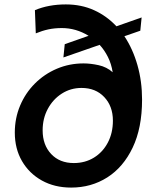

<svg xmlns="http://www.w3.org/2000/svg" viewBox="-20 -837 679 869"><path d="M267 -577 273 -637 381 -675Q324 -710 260 -710Q227 -710 199 -704Q171 -698 142 -686L138 -791Q200 -817 278 -817Q348 -817 405.5 -791Q463 -765 507 -718L621 -758L615 -698L543 -673Q581 -616 602 -542.5Q623 -469 623 -386Q623 -258 580.5 -169Q538 -80 465.5 -34Q393 12 302 12Q227 12 169.5 -20Q112 -52 79.5 -108Q47 -164 47 -237Q47 -302 71 -359Q95 -416 138 -459Q181 -502 237.5 -526Q294 -550 358 -550Q390 -550 426.5 -542Q463 -534 490 -510Q484 -548 468.5 -579Q453 -610 431 -634ZM314 -99Q365 -99 405 -123.5Q445 -148 468 -191.5Q491 -235 491 -291Q491 -356 452 -397.5Q413 -439 349 -439Q300 -439 260 -413.5Q220 -388 196.5 -344.5Q173 -301 173 -247Q173 -181 211.5 -140Q250 -99 314 -99Z"/></svg>

Font: Plus Jakarta Display Medium
Style: Italic
Weight: 500
Italic angle: -12°
Designer: Gumpita Rahayu
Foundry: Tokotype Studio
Version: Version 1.000